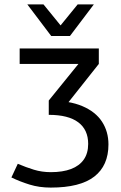

<svg xmlns="http://www.w3.org/2000/svg" viewBox="-20 -720 550 871"><path d="M428.3 -500V-430L270.8 -231.3L201.2 -264L335.8 -430H69.2V-500ZM210.3 131V61Q264.7 61 302.4 46.7Q340.2 32.3 360.1 3.8Q380 -24.7 380 -67.3Q380 -131.5 335 -165.2Q290 -199 201.2 -199V-264Q294.2 -264 353.9 -238.4Q413.7 -212.8 442.8 -167.9Q472 -123 472 -64.8Q472 31.2 407.7 81.1Q343.3 131 210.3 131ZM210.3 131Q158 131 113.8 117.2Q69.7 103.5 31.7 85L60.7 23Q97.7 38.8 133.8 49.9Q170 61 210.3 61ZM215.7 -556.7 332.3 -700H405.7L297.3 -556.7ZM294 -556.7H212.3L104 -700H177.3Z"/></svg>

Font: Epunda Slab Light
Style: Regular
Weight: 300
Designer: Simon Atzbach
Foundry: typofactur
Version: Version 1.102